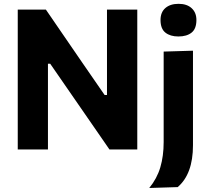

<svg xmlns="http://www.w3.org/2000/svg" viewBox="-20 -762 1068 979"><path d="M70.5 0V-713H214Q264 -640 308.5 -575.2Q353 -510.5 397.5 -445.5L513.5 -277.5H525.5V-713H680V0H538Q496.5 -60 451.8 -124.8Q407 -189.5 353.5 -267L236 -437H224.5V0ZM741 196.5Q780.5 148.5 797.5 91Q814.5 33.5 814.5 -37.5V-499L964 -503.5V-21.5Q964 125.5 886 192ZM889.5 -576Q848 -576 823.2 -595.8Q798.5 -615.5 798.5 -660Q798.5 -699.5 823.2 -721Q848 -742.5 890.5 -742.5Q933 -742.5 957.2 -720.2Q981.5 -698 981.5 -660Q981.5 -615.5 957 -595.8Q932.5 -576 889.5 -576Z"/></svg>

Font: Commissioner
Style: Bold
Weight: 700
Designer: Kostas Bartsokas
Foundry: Kostas Bartsokas
Version: Version 1.000; ttfautohint (v1.8.3)